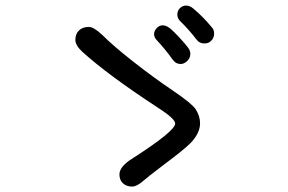

<svg xmlns="http://www.w3.org/2000/svg" viewBox="-20 -691 1040 693"><path d="M411.1 -61.5Q411.1 -88.9 455.1 -117.2Q612.3 -217.8 612.3 -245.1Q612.3 -262.7 547.9 -303.7Q370.1 -419.9 277.3 -503.9Q252 -527.3 252 -546.9Q252 -568.4 265.1 -581.1Q278.3 -593.8 300.8 -593.8Q318.4 -593.8 348.6 -565.4Q389.6 -524.4 461.9 -467.8Q534.2 -411.1 603.5 -364.3Q668.9 -320.3 685.5 -297.9Q702.1 -272.5 702.1 -246.1Q702.1 -210.9 668.9 -175.8Q642.6 -149.4 570.3 -95.7Q504.9 -45.9 497.1 -38.1Q473.6 -17.6 457 -17.6Q436.5 -17.6 423.8 -29.3Q411.1 -41 411.1 -61.5ZM631.8 -460Q614.3 -460 603.5 -475.6Q576.2 -513.7 545.9 -545.9Q536.1 -555.7 536.1 -568.4Q536.1 -580.1 546.9 -590.8Q555.7 -599.6 567.4 -599.6Q580.1 -599.6 594.7 -587.9Q608.4 -576.2 627.4 -555.7Q646.5 -535.2 659.2 -518.6Q667 -507.8 667 -497.1Q667 -479.5 652.3 -467.8Q642.6 -460 631.8 -460ZM717.8 -534.2Q700.2 -534.2 690.4 -546.9Q661.1 -585 629.9 -615.2Q620.1 -625 620.1 -638.7Q620.1 -652.3 628.9 -661.1Q638.7 -670.9 651.4 -670.9Q665 -670.9 677.7 -660.2Q712.9 -630.9 744.1 -592.8Q752.9 -584 752.9 -570.3Q752.9 -552.7 740.2 -542Q732.4 -534.2 717.8 -534.2Z"/></svg>

Font: jf-openhuninn-2.1
Style: Regular
Weight: 400
Designer: [Kosugi Maru]
Designed by MOTOYA      

[Varela Round]
Joe Prince (Latin component); Avraham Cornfeld (Hebrew component)
Foundry: justfont Co., Ltd.
Version: 2.1